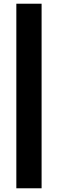

<svg xmlns="http://www.w3.org/2000/svg" viewBox="-20 -867 312 1034"><path d="M68 -847H204V147H68Z"/></svg>

Font: Stavian Bold
Style: Bold
Weight: 700
Version: Version 1.000; ttfautohint (v1.6)